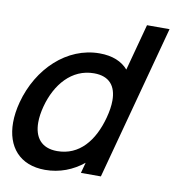

<svg xmlns="http://www.w3.org/2000/svg" viewBox="-82 -793 801 881"><g transform="rotate(10 318.5 -352.5)"><path d="M532 -720 473.8 -503C445.2 -536 401.3 -555 340.8 -555C188.8 -555 61.7 -433.5 18 -270.5C8.9 -236.3 4.3 -203.8 4.3 -173.8C4.3 -61.8 67.3 15 186 15C254 15 314.5 -9 364.3 -49.5L351 0H444L637 -720ZM225.9 -79.5C150.9 -79.5 117.9 -126.2 117.9 -194.4C117.9 -217.6 121.7 -243.3 129 -270.5C157.4 -376.5 227.4 -460.5 331.4 -460.5C403.8 -460.5 435.7 -418.5 435.7 -351.8C435.7 -327.6 431.5 -300.3 423.5 -270.5C393.5 -158.5 328.9 -79.5 225.9 -79.5Z"/></g></svg>

Font: Manrope
Style: SemiBoldItalic
Weight: 600
Italic angle: -15°
Designer: Mikhail Sharanda
Foundry: Mikhail Sharanda
Version: Version 4.502;hotconv 1.0.109;makeotfexe 2.5.65596